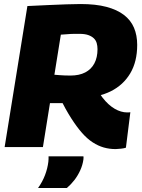

<svg xmlns="http://www.w3.org/2000/svg" viewBox="-20 -730 706 953"><path d="M3 0 116 -700Q175 -703 222.5 -705Q270 -707 309.5 -708.5Q349 -710 380 -710Q455 -710 508 -696Q561 -682 595 -656Q629 -630 645 -592.5Q661 -555 661 -507Q661 -424 626.5 -366Q592 -308 530 -277Q468 -246 384 -246L347 -217Q326 -218 306.5 -218Q287 -218 267.5 -218Q248 -218 228 -218L193 0ZM554 10Q523 10 495 2Q467 -6 440 -23.5Q413 -41 387 -70.5Q361 -100 333.5 -143Q306 -186 277 -244L461 -289Q474 -265 488.5 -246Q503 -227 518.5 -213Q534 -199 549.5 -190Q565 -181 580.5 -176.5Q596 -172 610 -172Q614 -172 618.5 -172Q623 -172 627 -173L605 3Q598 6 580.5 8Q563 10 554 10ZM330 -355Q373 -355 403 -370.5Q433 -386 448.5 -415.5Q464 -445 464 -486Q464 -502 460 -516Q456 -530 445.5 -540Q435 -550 418 -556Q401 -562 374 -562Q361 -562 351 -562Q341 -562 331.5 -561.5Q322 -561 311 -560Q300 -559 282 -558L250 -359Q263 -358 275.5 -357Q288 -356 301.5 -355.5Q315 -355 330 -355ZM221 46H394Q395 50 394.5 54Q394 58 394 62Q390 90 378 116Q366 142 349.5 163.5Q333 185 312 203H169Q191 172 203.5 139Q216 106 220 73Q221 66 221 59Q221 52 221 46Z"/></svg>

Font: Georama ExtraCondensed Thin ExtraBold
Style: Italic
Weight: 800
Italic angle: -9°
Version: Version 1.001